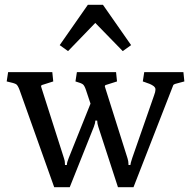

<svg xmlns="http://www.w3.org/2000/svg" viewBox="-20 -775 794 804"><path d="M207 9 62 -398Q55 -417 48 -422Q41 -427 8 -434L14 -473H199L203 -434L159 -420Q152 -419 152 -413Q152 -412 156 -400L248 -112Q252 -102 252 -88V-84H260Q260 -95 268 -114L359 -341L340 -398Q334 -416 327.5 -421.5Q321 -427 296 -434L302 -473H466L470 -434L426 -420Q419 -419 419 -413Q419 -412 423 -400L514 -112Q518 -100 518 -88V-84H526Q526 -90 534 -114L625 -375Q631 -391 631 -399Q631 -402 630.5 -404.5Q630 -407 628 -409.5Q626 -412 624.5 -413.5Q623 -415 619.5 -417Q616 -419 613.5 -420.5Q611 -422 606 -424Q601 -426 597.5 -427Q594 -428 588 -430.5Q582 -433 578 -434L584 -473H748L752 -434Q720 -426 713 -423.5Q706 -421 705 -417L539 9H474L392 -243Q387 -258 387 -270H379Q379 -259 373 -244L272 9ZM411 -755 529 -586 494 -561 379 -679 265 -561 230 -586 348 -755Z"/></svg>

Font: Poly
Style: Regular
Weight: 400
Designer: Jos Nicols Silva Schwarzenberg
Foundry: Jose Nicolas Silva Schwarzenberg
Version: Version 1.001